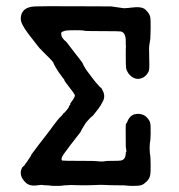

<svg xmlns="http://www.w3.org/2000/svg" viewBox="-20 -590 587 629"><path d="M48 -528Q48 -568 97 -569Q115 -570 229.5 -569.5Q344 -569 344.5 -569Q345 -569 351 -568Q357 -567 386 -563Q404 -564 409 -565Q445 -570 457 -558Q469 -546 471.5 -537Q474 -528 473.5 -497.5Q473 -467 472.5 -463.5Q472 -460 471 -453.5Q470 -447 469 -441Q468 -435 468.5 -420.5Q469 -406 469 -391Q470 -363 467 -356Q460 -342 449 -336Q423 -323 402 -348Q394 -359 393 -368Q392 -377 392 -407.5Q392 -438 392.5 -438Q393 -438 393 -440L392 -441Q392 -441 392 -456Q392 -484 375 -487Q371 -488 316 -488Q256 -488 255 -489.5Q254 -491 226.5 -491Q199 -491 194 -489.5Q189 -488 187 -487Q180 -486 180.5 -479Q181 -472 183 -468.5Q185 -465 189 -460.5Q193 -456 194.5 -455.5Q196 -455 208 -439Q220 -423 228 -413Q236 -403 240.5 -397Q245 -391 248 -387Q251 -383 251.5 -381Q252 -379 254 -375.5Q256 -372 259.5 -366Q263 -360 272 -348.5Q281 -337 286 -330Q291 -323 298 -315.5Q305 -308 307 -305.5Q309 -303 310.5 -303Q312 -303 316 -294Q326 -276 317.5 -259Q309 -242 302 -233.5Q295 -225 289.5 -217.5Q284 -210 282.5 -209.5Q281 -209 274 -202Q262 -190 258 -182.5Q254 -175 251 -171Q248 -167 247 -164Q245 -158 238.5 -150.5Q232 -143 229 -138.5Q226 -134 219.5 -126Q213 -118 212 -116.5Q211 -115 199 -99Q175 -69 184 -64Q188 -63 242 -63Q296 -63 298.5 -62Q301 -61 312 -61Q323 -61 324.5 -62Q326 -63 348 -63Q370 -63 375 -64Q391 -66 392 -87Q392 -93 393 -92Q395 -92 393.5 -100Q392 -108 392 -110Q392 -112 392 -117Q391 -186 393 -185.5Q395 -185 397 -191Q407 -218 434 -217Q451 -216 460.5 -206Q470 -196 472 -187.5Q474 -179 473.5 -154.5Q473 -130 472 -127Q471 -124 471 -121.5Q471 -119 470.5 -113.5Q470 -108 470.5 -96Q471 -84 472 -81.5Q473 -79 473.5 -51.5Q474 -24 471.5 -14Q469 -4 460.5 4.5Q452 13 444.5 16Q437 19 418 19Q399 19 395.5 18Q392 17 366.5 17Q341 17 326 16Q311 15 295.5 16Q280 17 253 17Q226 17 223.5 16.5Q221 16 214.5 16Q208 16 206 16.5Q204 17 196 17Q188 17 185.5 18Q183 19 165.5 19Q148 19 143.5 18Q139 17 131.5 17Q124 17 120 16Q116 15 103 17Q77 21 64 8Q40 -15 52 -40Q55 -45 56.5 -45Q58 -45 61 -50Q64 -55 64.5 -55Q65 -55 67 -58Q69 -61 71 -64Q73 -67 73.5 -68Q74 -69 78 -74.5Q82 -80 82 -81.5Q82 -83 87.5 -90Q93 -97 99.5 -106Q106 -115 112 -122.5Q118 -130 131 -147Q144 -164 147 -168Q150 -172 153.5 -177Q157 -182 166.5 -194Q176 -206 178 -207Q180 -208 184.5 -214Q189 -220 189.5 -220.5Q190 -221 191 -221Q192 -221 194.5 -224.5Q197 -228 199 -230Q201 -232 201.5 -233Q202 -234 204 -236.5Q206 -239 205.5 -240Q205 -241 208.5 -245.5Q212 -250 210 -250Q209 -250 216 -259Q227 -274 225 -279Q223 -284 206.5 -305Q190 -326 191 -327Q192 -328 185 -336Q172 -353 164 -366.5Q156 -380 156 -381Q156 -386 141.5 -400Q127 -414 121.5 -420Q116 -426 114 -428Q111 -430 104.5 -438.5Q98 -447 95.5 -450Q93 -453 87 -461Q81 -469 73 -479Q48 -512 48 -528Z"/></svg>

Font: TT2020 Style E
Style: Regular
Weight: 400
Version: Version 00.2